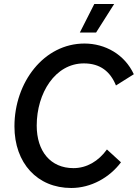

<svg xmlns="http://www.w3.org/2000/svg" viewBox="-20 -924 687 957"><path d="M335 13C434 13 526 -39 583 -115L513 -179C471 -121 413 -86 346 -86C232 -86 163 -170 163 -298C163 -460 255 -608 398 -608C480 -608 530 -567 558 -498L647 -554C601 -653 504 -707 401 -707C199 -707 52 -514 52 -294C52 -111 166 13 335 13ZM549 -904H450L378 -762H459Z"/></svg>

Font: Fixel Text 20240404 Medium
Style: Italic
Weight: 500
Width: 4
Italic angle: -10°
Designer: AlfaBravo + MacPaw
Foundry: Kyrylo Tkachov, Marchela Mozhyna, Serhii Makarenko, Maria Weinstein, Zakhar Kryvoshyya
Version: Version 1.211;Glyphs 3.2 (3225)